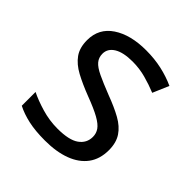

<svg xmlns="http://www.w3.org/2000/svg" viewBox="-155 -662 788 788"><g transform="rotate(45 239.5 -268.0)"><path d="M434 -148Q434 -96 408 -61Q382 -26 334 -8Q286 10 220 10Q164 10 123.5 1Q83 -8 52 -24V-104Q84 -88 129.5 -74.5Q175 -61 222 -61Q289 -61 319 -82.5Q349 -104 349 -140Q349 -160 338 -176Q327 -192 298.5 -208Q270 -224 217 -244Q165 -264 128 -284Q91 -304 71 -332Q51 -360 51 -404Q51 -472 106.5 -509Q162 -546 252 -546Q301 -546 343.5 -536.5Q386 -527 423 -510L393 -440Q359 -454 322 -464Q285 -474 246 -474Q192 -474 163.5 -456.5Q135 -439 135 -409Q135 -387 148 -371.5Q161 -356 191.5 -341.5Q222 -327 273 -307Q324 -288 360 -268Q396 -248 415 -219.5Q434 -191 434 -148Z"/></g></svg>

Font: eng115
Style: Regular
Weight: 400
Designer: Monotype Design Team
Foundry: Monotype Imaging Inc.
Version: Version 2.013